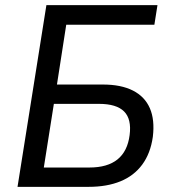

<svg xmlns="http://www.w3.org/2000/svg" viewBox="-20 -725 667 745"><path d="M48 0 160 -705H591L579 -629H237L201 -397H379Q450 -397 496 -373.5Q542 -350 561.5 -305Q581 -260 573 -194Q564 -130 532 -86.5Q500 -43 447.5 -21.5Q395 0 324 0ZM150 -75H327Q397 -75 436 -106.5Q475 -138 483 -201Q491 -263 461.5 -292.5Q432 -322 364 -322H189Z"/></svg>

Font: Nunito Sans 10pt SemiCondensed Medium
Style: Italic
Weight: 500
Width: 4
Italic angle: -9°
Designer: Vernon Adams
Foundry: Vernon Adams
Version: Version 3.101;gftools[0.9.27]